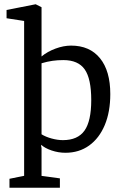

<svg xmlns="http://www.w3.org/2000/svg" viewBox="-20 -719 567 904"><path d="M24.6 165V122.8L93.6 108.8V-620.3L10.9 -633.1V-672L148 -699L175.6 -685V-453.1Q202.9 -475.9 241.1 -490.1Q279.4 -504.3 314.6 -504.3Q402.6 -504.3 450.9 -444.7Q499.3 -385.1 499.3 -276.1Q499.3 -192.3 473.3 -130.2Q447.3 -68.2 399.8 -33.9Q352.3 0.3 288 0.3Q255.1 0.3 223.4 -10.4Q191.7 -21.1 174.1 -37.1L173.6 -31.4L175.6 -22.4V109.1L262 120.8V165ZM276.2 -59.2Q345.9 -59.2 377.8 -104Q409.6 -148.8 409.6 -247.6Q409.6 -348.4 378.9 -392.2Q348.2 -436.1 278.2 -436.1Q251.4 -436.1 226.7 -432.6Q202.1 -429.1 175.6 -421.1V-86.7Q195.6 -74.3 223.4 -66.8Q251.3 -59.2 276.2 -59.2Z"/></svg>

Font: Faustina Light
Style: Regular
Weight: 300
Designer: Alfonso Garcia
Foundry: http://www.omnibus-type.com
Version: Version 1.200